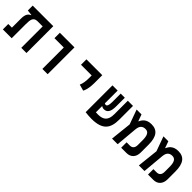

<svg xmlns="http://www.w3.org/2000/svg" viewBox="275 -1773 2966 2966"><g transform="rotate(45 1758.0 -290.0)"><path d="M528.8 0V-585.9H79.1V-480L167 -468.8V-464.4C123.5 -445.3 92.8 -412.6 92.8 -314.5V-118.2H13.2V0H206.1V-305.2C206.1 -407.7 216.3 -461.9 295.4 -467.8H415.5V0Z M876.5 0H991.7V-585.9H672.4V-467.8H876.5Z M1559.1 -208.5C1590.3 -262.7 1599.1 -344.2 1599.1 -419.9V-585.9H1252.9V-467.3H1486.3V-419.9C1486.3 -344.2 1480 -290.5 1456.5 -237.3Z M1955.6 9.3C2202.6 9.3 2270.5 -98.6 2270.5 -289.1V-585.9H2157.2V-289.6C2157.2 -161.1 2100.1 -108.9 1981.9 -108.9C1970.7 -108.9 1953.6 -109.4 1935.1 -110.4V-247.6C1948.7 -237.8 1966.3 -231 1988.8 -231C2053.7 -231 2091.8 -275.9 2091.8 -397V-585.9H2001.5V-400.9C2001.5 -325.7 1985.4 -298.8 1961.4 -298.8C1950.7 -298.8 1942.4 -301.3 1935.1 -306.2V-585.9H1821.8V-0.5H1822.8V0C1856.9 4.9 1915.5 9.3 1955.6 9.3Z M2398.4 0H2521L2553.2 -357.9C2560.5 -436 2596.7 -470.7 2660.6 -470.7C2726.6 -470.7 2750.5 -416.5 2750.5 -315.4V-212.4C2750.5 -145.5 2717.3 -118.2 2668.5 -118.2H2598.1V0H2714.4C2803.2 0 2864.3 -57.6 2864.3 -163.1V-330.1C2864.3 -508.3 2802.2 -588.9 2673.8 -588.9C2562.5 -588.9 2520.5 -525.9 2500.5 -478H2495.1L2456.5 -585.9H2349.6L2436 -346.7Z M2984.4 0H3106.9L3139.2 -357.9C3146.5 -436 3182.6 -470.7 3246.6 -470.7C3312.5 -470.7 3336.4 -416.5 3336.4 -315.4V-212.4C3336.4 -145.5 3303.2 -118.2 3254.4 -118.2H3184.1V0H3300.3C3389.2 0 3450.2 -57.6 3450.2 -163.1V-330.1C3450.2 -508.3 3388.2 -588.9 3259.8 -588.9C3148.4 -588.9 3106.4 -525.9 3086.4 -478H3081.1L3042.5 -585.9H2935.5L3022 -346.7Z"/></g></svg>

Font: Cascadia Code PL SemiBold
Style: Regular
Weight: 600
Monospace: yes
Designer: Aaron Bell
Foundry: Saja Typeworks
Version: Version 2404.023